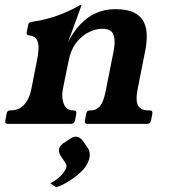

<svg xmlns="http://www.w3.org/2000/svg" viewBox="-47 -487 666 755"><path d="M-16 0Q-29 0 -26 -13L-21 -40Q-19 -53 -6 -53H-4Q29 -53 49.5 -77Q70 -101 76 -136L98 -247Q103 -271 104.5 -293Q106 -315 98 -330.5Q90 -346 66 -348Q56 -349 58 -360L64 -390Q66 -400 78 -401Q144 -411 193 -431Q242 -451 262 -464Q267 -467 270 -467H271Q273 -467 273 -465L221 -322Q242 -363 269.5 -392Q297 -421 331.5 -436Q366 -451 406 -451Q454 -451 481 -437Q508 -423 519 -399.5Q530 -376 530 -346.5Q530 -317 524 -287L494 -136Q485 -87 497 -70Q509 -53 534 -53H541Q554 -53 552 -40L547 -13Q544 0 531 0H297Q284 0 287 -13L292 -40Q294 -53 307 -53H313Q332 -53 346.5 -70Q361 -87 370 -136L400 -287Q408 -329 399 -351.5Q390 -374 354 -374Q332 -374 304.5 -361.5Q277 -349 254 -320.5Q231 -292 222 -244L200 -136Q194 -101 204.5 -77Q215 -53 240 -53H242Q255 -53 253 -40L248 -13Q245 0 232 0ZM299 96Q309 112 305 133Q304 138 302.5 142Q301 146 299 151Q292 169 274 186.5Q256 204 234.5 218.5Q213 233 196 241Q179 249 173 248Q171 248 167 245Q163 242 151 234Q177 220 194 202Q211 184 214 170Q216 162 211 155L191 125Q183 111 185 100Q187 88 201 77L230 58Q245 48 257 51Q268 53 279 67Z"/></svg>

Font: Young Serif Light
Style: Italic
Weight: 300
Italic angle: -10.979°
Designer: Bastien Sozeau
Foundry: NBR — Bastien Sozeau
Version: Version 5.001